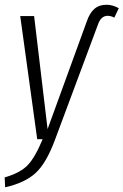

<svg xmlns="http://www.w3.org/2000/svg" viewBox="-34 -591 524 815"><path d="M-12.2 204.1 -14.2 162.1Q51.3 143.1 82.8 110.8Q114.3 78.6 147 0H124L51.8 -522.9H110.8L168 -43L334 -499Q346.2 -535.6 366.5 -553.2Q386.7 -570.8 418.9 -570.8Q443.8 -570.8 470.2 -556.2L451.2 -516.1Q437 -523.9 422.9 -523.9Q394.5 -523.9 381.8 -486.8L199.2 2.9Q162.6 101.6 117.2 143.3Q71.8 185.1 -12.2 204.1Z"/></svg>

Font: Fira Sans Compressed Light
Style: Italic
Weight: 300
Width: 3
Italic angle: -8°
Designer: Carrois Corporate & Edenspiekermann AG
Foundry: Carrois Corporate GbR & Edenspiekermann AG
Version: Version 4.203;PS 004.203;hotconv 1.0.88;makeotf.lib2.5.64775